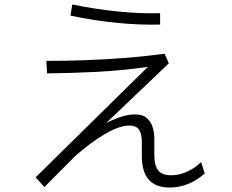

<svg xmlns="http://www.w3.org/2000/svg" viewBox="-20 -805 1040 861"><path d="M698 -695Q612 -692 505 -702.5Q398 -713 296 -735L304 -785Q405 -764 509 -753.5Q613 -743 698 -746ZM179 34 140 -10 643 -505Q520 -488 409.5 -482.5Q299 -477 191 -476L188 -532Q276 -532 360 -535Q444 -538 531.5 -544.5Q619 -551 718 -564L737 -521L456 -253Q532 -292 585 -292Q621 -292 640 -274Q659 -256 665.5 -231.5Q672 -207 672 -185V-112Q672 -62 689.5 -40.5Q707 -19 748 -19Q783 -19 818.5 -35Q854 -51 882 -78L898 -27Q826 36 741 36Q616 36 616 -105V-169Q616 -205 603.5 -223.5Q591 -242 560 -242Q516 -242 451.5 -204.5Q387 -167 317 -105Z"/></svg>

Font: Murecho Light
Style: Regular
Weight: 300
Designer: Neil Summerour
Foundry: Positype
Version: Version 1.010; ttfautohint (v1.8.3)